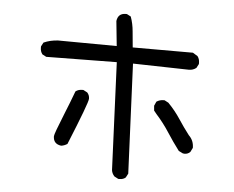

<svg xmlns="http://www.w3.org/2000/svg" viewBox="-54 -808 1108 909"><g transform="rotate(5 500.0 -353.5)"><path d="M546 37H540L521 27Q509 14 507 -2L485 -513L150 -509L131 -519Q121 -532 121 -550V-556L131 -575Q162 -589 199 -591L478 -589L466 -707Q471 -744 507 -744H513L532 -734Q544 -701 547 -664Q550 -627 554 -589H840L863 -575Q873 -562 873 -544V-538L863 -519Q848 -507 828 -507L562 -513L585 8L575 27Q564 37 546 37ZM257 -96Q219 -101 219 -138Q219 -149 260 -250Q282 -304 302 -358Q315 -368 333 -368H339L358 -358Q369 -346 369 -329Q369 -310 286 -107Q272 -98 257 -96ZM842 -109 834 -110 814 -120Q783 -161 756 -203Q729 -245 694 -284L681 -300L679 -323L688 -343Q703 -353 722 -353H726L745 -343Q779 -308 803.5 -270.5Q828 -233 855 -198Q879 -175 879 -140L869 -120Q858 -109 842 -109Z"/></g></svg>

Font: Xiaolai Mono SC
Style: Regular
Weight: 400
Monospace: yes
Designer: LXGW / Nozomi Seto
Version: Version 3.113;September 30, 2024